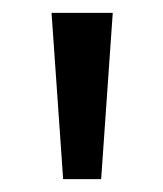

<svg xmlns="http://www.w3.org/2000/svg" viewBox="-20 -734 253 298"><path d="M78 -456 60 -714H155L137 -456Z"/></svg>

Font: Noto Sans Khmer Condensed
Style: Regular
Weight: 400
Width: 3
Designer: Danh Hong and the Monotype Design Team
Foundry: Monotype Imaging Inc.
Version: Version 2.004